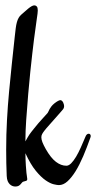

<svg xmlns="http://www.w3.org/2000/svg" viewBox="-20 -681 356 712"><path d="M309.1 -185.1Q312 -185.1 314.2 -182.9Q316.4 -180.7 316.4 -176.8Q316.4 -173.3 314.9 -169.9Q302.2 -133.8 288.6 -101.8Q274.9 -69.8 260.3 -46.1Q245.6 -22.5 230.2 -8.5Q214.8 5.4 198.2 5.4Q192.4 5.4 179.4 2.4Q166.5 -0.5 149.4 -12.2Q132.3 -23.9 112.8 -47.6Q93.3 -71.3 74.2 -112.8Q74.7 -84 75.9 -66.9Q77.1 -49.8 78.1 -39.8Q79.1 -29.8 80.1 -25.1Q81.1 -20.5 81.1 -17.1Q81.1 -11.7 76.7 -10.3Q72.3 -8.8 67.9 -7.8Q64.5 -7.3 62 -4.4Q59.6 -1.5 56.6 2Q53.7 5.4 49.1 8.1Q44.4 10.7 36.6 10.7Q31.7 10.7 26.4 8.8Q21 6.8 16.4 2.4Q11.7 -2 8.5 -9.5Q5.4 -17.1 4.9 -28.8Q3.9 -50.8 3.4 -75.7Q2.9 -100.6 2.9 -125.5Q2.9 -182.1 5.9 -235.8Q8.8 -289.6 13.7 -341.6Q18.6 -393.6 23.9 -444.3Q29.3 -495.1 34.7 -544.9Q36.6 -563 38.3 -576.2Q40 -589.4 42.7 -598.9Q45.4 -608.4 49.1 -614.7Q52.7 -621.1 58.1 -626Q65.4 -632.3 72.3 -638.4Q79.1 -644.5 85.4 -649.7Q91.8 -654.8 97.4 -658Q103 -661.1 107.4 -661.1Q112.8 -661.1 116.5 -657Q120.1 -652.8 120.1 -642.1Q120.1 -634.3 116.2 -609.1Q112.3 -584 106.2 -535.9Q100.1 -487.8 92.3 -413.8Q84.5 -339.8 77.1 -234.9Q75.7 -215.8 75 -196Q74.2 -176.3 74.2 -159.7V-156.7Q78.6 -164.6 82 -170.7Q85.4 -176.8 88.9 -181.9Q92.3 -187 96.4 -192.1Q100.6 -197.3 106 -204.1Q123 -225.6 137.5 -241Q151.9 -256.3 156.7 -262.2Q158.7 -265.1 160.2 -268.8Q161.6 -272.5 164.1 -276.9Q166.5 -281.2 170.7 -286.6Q174.8 -292 182.1 -297.9Q197.3 -309.6 204.1 -309.6Q207 -309.6 209.7 -307.1Q212.4 -304.7 214.1 -301.3Q215.8 -297.9 216.8 -293.9Q217.8 -290 217.8 -287.6Q217.8 -284.7 217 -282Q216.3 -279.3 213.9 -275.9Q212.4 -273.9 207.3 -268.1Q202.1 -262.2 195.1 -254.2Q188 -246.1 180.2 -237.3Q172.4 -228.5 165.3 -220.5Q158.2 -212.4 152.6 -206.1Q147 -199.7 145 -196.8Q139.6 -189.9 136.5 -184.3Q133.3 -178.7 133.3 -171.9Q133.3 -164.1 137.2 -153.8Q141.1 -143.6 149.9 -127.9Q168.5 -95.2 187.5 -80.8Q206.5 -66.4 226.1 -66.4Q234.9 -66.4 243.9 -75.4Q252.9 -84.5 262 -99.6Q271 -114.7 279.5 -133.8Q288.1 -152.8 296.4 -172.9Q300.8 -185.1 309.1 -185.1Z"/></svg>

Font: Engagement
Style: Regular
Weight: 400
Designer: Astigmatic (AOETI)
Foundry: Astigmatic (AOETI)
Version: Version 1.000